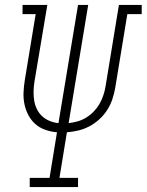

<svg xmlns="http://www.w3.org/2000/svg" viewBox="-20 -755 592 775"><path d="M100 0V-37H180L210 -221Q186 -223 163 -231Q140 -239 123 -254Q106 -269 95 -289.5Q84 -310 79 -333Q74 -356 75 -381Q76 -406 80 -431L124 -698H71V-735H171L119 -425Q116 -406 115.5 -386.5Q115 -367 118 -349Q121 -331 129 -314.5Q137 -298 150 -286Q163 -274 180 -267Q197 -260 216 -258L295 -735H336L257 -258Q275 -260 293 -265Q311 -270 328 -280.5Q345 -291 358.5 -305Q372 -319 381.5 -335.5Q391 -352 397 -370Q403 -388 406 -406L460 -735H552V-698H494L445 -400Q441 -377 433.5 -354.5Q426 -332 413 -311.5Q400 -291 381.5 -274Q363 -257 341.5 -245.5Q320 -234 297 -228.5Q274 -223 250 -221L220 -37H295V0Z"/></svg>

Font: Iosevka Slab Extralight
Style: Italic
Weight: 200
Italic angle: -9°
Monospace: yes
Designer: Belleve Invis
Foundry: Belleve Invis
Version: Version 11.1.1; ttfautohint (v1.8.3)